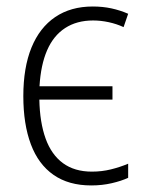

<svg xmlns="http://www.w3.org/2000/svg" viewBox="-20 -561 450 591"><path d="M260.7 9.8Q191.4 9.8 144.8 -22.7Q98.1 -55.2 75 -116.9Q51.8 -178.7 51.8 -265.1Q51.8 -353 76.9 -414.6Q102.1 -476.1 149.9 -508.5Q197.8 -541 265.6 -541Q295.9 -541 323 -535.2Q350.1 -529.3 374.5 -518.6L360.4 -477.5Q339.4 -487.3 314.7 -492.7Q290 -498 266.6 -498Q216.3 -498 180.4 -474.6Q144.5 -451.2 125 -406.2Q105.5 -361.3 101.6 -295.4H326.2V-254.4H101.1Q102.5 -184.1 120.4 -134.5Q138.2 -85 173.8 -58.8Q209.5 -32.7 262.7 -32.7Q293.5 -32.7 321.3 -39.6Q349.1 -46.4 374.5 -57.1V-13.7Q353.5 -3.9 324 2.9Q294.4 9.8 260.7 9.8Z"/></svg>

Font: Open Sans SemiCondensed Light
Style: Regular
Weight: 300
Width: 4
Designer: Monotype Design Team
Foundry: Monotype Imaging Inc.
Version: Version 3.000